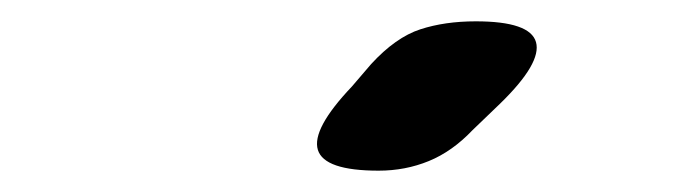

<svg xmlns="http://www.w3.org/2000/svg" viewBox="-20 -805 640 180"><path d="M335 -645Q284 -645 278 -664.5Q272 -684 310 -724L328 -745Q351 -770 374 -777.5Q397 -785 426 -785Q477 -785 482.5 -765.5Q488 -746 449 -708L423 -683Q404 -663 382 -654Q360 -645 335 -645Z"/></svg>

Font: Maple Mono NL ExtraBold
Style: Italic
Weight: 800
Italic angle: -10°
Monospace: yes
Designer: subframe7536
Version: Version 7.000